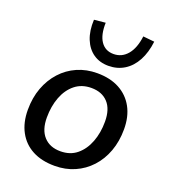

<svg xmlns="http://www.w3.org/2000/svg" viewBox="-138 -846 841 955"><g transform="rotate(20 282.5 -369.0)"><path d="M261 9Q192 9 143 -17Q94 -43 67.5 -92Q41 -141 41 -208Q41 -272 60.5 -324.5Q80 -377 115.5 -416Q151 -455 199 -476Q247 -497 304 -497Q373 -497 422 -470.5Q471 -444 497.5 -395.5Q524 -347 524 -280Q524 -216 504.5 -163Q485 -110 449.5 -71.5Q414 -33 366 -12Q318 9 261 9ZM263 -69Q315 -69 350 -98Q385 -127 403.5 -175.5Q422 -224 422 -283Q422 -349 390 -383.5Q358 -418 302 -418Q251 -418 215.5 -389.5Q180 -361 161.5 -312.5Q143 -264 143 -204Q143 -139 175 -104Q207 -69 263 -69ZM342 -550Q296 -550 262.5 -573Q229 -596 211.5 -639Q194 -682 197 -741L257 -747Q255 -683 278.5 -648.5Q302 -614 346 -614Q390 -614 419 -648.5Q448 -683 456 -747L516 -741Q509 -682 486 -639Q463 -596 426 -573Q389 -550 342 -550Z"/></g></svg>

Font: Nunito Sans 12pt ExtraLight 12pt SemiBold
Style: Italic
Weight: 600
Italic angle: -9°
Version: Version 3.101;gftools[0.9.27]